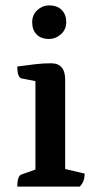

<svg xmlns="http://www.w3.org/2000/svg" viewBox="-20 -690 365 710"><path d="M44 0Q44 -40 60 -45L111 -63V-390L60 -400Q44 -403 44 -444Q81 -449 110 -452.5Q139 -456 169 -456Q221 -456 221 -395V-65L293 -48Q293 -18 275 0ZM161 -546Q131 -546 115 -563Q99 -580 99 -608Q99 -635 118 -652.5Q137 -670 161 -670Q192 -670 208.5 -653Q225 -636 225 -608Q225 -581 205.5 -563.5Q186 -546 161 -546Z"/></svg>

Font: Petrona SemiBold
Style: Regular
Weight: 600
Designer: Ringo R. Seeber
Foundry: Ringo R. Seeber
Version: Version 2.001; ttfautohint (v1.8.3)